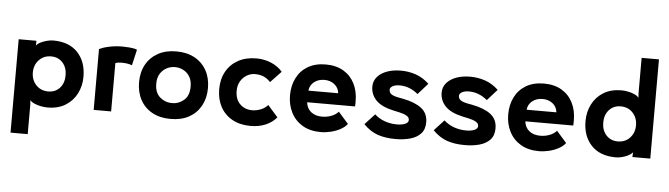

<svg xmlns="http://www.w3.org/2000/svg" viewBox="-54 -963 4927 1413"><g transform="rotate(5 2409.5 -256.5)"><path d="M310 -483Q427 -483 491 -415.5Q555 -348 555 -236Q555 -169 526.5 -112.5Q498 -56 443.5 -22Q389 12 310 12Q288 12 262 7Q236 2 214 -7.5Q192 -17 181 -31L183 3V220H56V-470H187V-462L186 -435Q198 -450 220 -460.5Q242 -471 266.5 -477Q291 -483 310 -483ZM305 -106Q358 -106 390.5 -141.5Q423 -177 423 -236Q423 -293 390.5 -329Q358 -365 305 -365Q251 -365 216 -328Q181 -291 181 -236Q181 -180 216 -143Q251 -106 305 -106Z M930 -469 903 -352Q883 -359 865 -361.5Q847 -364 827 -364Q813 -364 801.5 -362.5Q790 -361 780 -357V0H651V-449Q680 -464 726.5 -473.5Q773 -483 822 -483Q843 -483 875.5 -480.5Q908 -478 930 -469Z M1220 17Q1141 17 1084 -14.5Q1027 -46 996.5 -102.5Q966 -159 966 -233Q966 -307 997 -363Q1028 -419 1085 -450.5Q1142 -482 1220 -482Q1299 -482 1356 -450.5Q1413 -419 1444 -363Q1475 -307 1475 -233Q1475 -159 1444 -102.5Q1413 -46 1356.5 -14.5Q1300 17 1220 17ZM1220 -366Q1189 -366 1160 -351.5Q1131 -337 1112 -307.5Q1093 -278 1093 -233Q1093 -166 1131.5 -133Q1170 -100 1220 -100Q1271 -100 1309 -133Q1347 -166 1347 -233Q1347 -278 1328.5 -307.5Q1310 -337 1281 -351.5Q1252 -366 1220 -366Z M1928 -148 2003 -63Q1970 -24 1921 -3.5Q1872 17 1812 17Q1733 17 1676 -14.5Q1619 -46 1588.5 -102.5Q1558 -159 1558 -233Q1558 -307 1589 -363Q1620 -419 1677 -450.5Q1734 -482 1812 -482Q1869 -482 1920.5 -460.5Q1972 -439 2005 -400L1926 -317Q1902 -343 1874.5 -354.5Q1847 -366 1812 -366Q1779 -366 1750.5 -349Q1722 -332 1704.5 -302Q1687 -272 1687 -233Q1687 -169 1723 -134Q1759 -99 1812 -99Q1844 -99 1876 -111.5Q1908 -124 1928 -148Z M2450 -144 2524 -60Q2506 -36 2473.5 -18.5Q2441 -1 2403 8Q2365 17 2329 17Q2250 17 2194.5 -16Q2139 -49 2110 -106Q2081 -163 2081 -233Q2081 -305 2109.5 -361.5Q2138 -418 2192.5 -450Q2247 -482 2324 -482Q2401 -482 2455 -450Q2509 -418 2537.5 -361.5Q2566 -305 2566 -233Q2566 -221 2566 -212.5Q2566 -204 2565 -193H2211Q2216 -148 2247.5 -122.5Q2279 -97 2329 -97Q2365 -97 2397 -109Q2429 -121 2450 -144ZM2213 -279H2433Q2429 -319 2398.5 -343.5Q2368 -368 2324 -368Q2279 -368 2248 -343.5Q2217 -319 2213 -279Z M2882 20Q2806 20 2750 0.5Q2694 -19 2645 -69L2718 -148Q2751 -118 2793.5 -103Q2836 -88 2883 -88Q2919 -88 2943.5 -98Q2968 -108 2968 -128Q2968 -148 2946 -160Q2924 -172 2890 -179L2852 -187Q2760 -207 2719.5 -249.5Q2679 -292 2679 -350Q2679 -391 2705 -421.5Q2731 -452 2776 -468.5Q2821 -485 2879 -485Q2937 -485 2989.5 -467Q3042 -449 3088 -406L3015 -324Q2952 -376 2880 -376Q2847 -376 2827.5 -365Q2808 -354 2808 -339Q2808 -317 2824 -305.5Q2840 -294 2875 -287L2912 -280Q3000 -263 3048.5 -226Q3097 -189 3097 -122Q3097 -69 3068 -38Q3039 -7 2990.5 6.5Q2942 20 2882 20Z M3394 20Q3318 20 3262 0.5Q3206 -19 3157 -69L3230 -148Q3263 -118 3305.5 -103Q3348 -88 3395 -88Q3431 -88 3455.5 -98Q3480 -108 3480 -128Q3480 -148 3458 -160Q3436 -172 3402 -179L3364 -187Q3272 -207 3231.5 -249.5Q3191 -292 3191 -350Q3191 -391 3217 -421.5Q3243 -452 3288 -468.5Q3333 -485 3391 -485Q3449 -485 3501.5 -467Q3554 -449 3600 -406L3527 -324Q3464 -376 3392 -376Q3359 -376 3339.5 -365Q3320 -354 3320 -339Q3320 -317 3336 -305.5Q3352 -294 3387 -287L3424 -280Q3512 -263 3560.5 -226Q3609 -189 3609 -122Q3609 -69 3580 -38Q3551 -7 3502.5 6.5Q3454 20 3394 20Z M4062 -144 4136 -60Q4118 -36 4085.5 -18.5Q4053 -1 4015 8Q3977 17 3941 17Q3862 17 3806.5 -16Q3751 -49 3722 -106Q3693 -163 3693 -233Q3693 -305 3721.5 -361.5Q3750 -418 3804.5 -450Q3859 -482 3936 -482Q4013 -482 4067 -450Q4121 -418 4149.5 -361.5Q4178 -305 4178 -233Q4178 -221 4178 -212.5Q4178 -204 4177 -193H3823Q3828 -148 3859.5 -122.5Q3891 -97 3941 -97Q3977 -97 4009 -109Q4041 -121 4062 -144ZM3825 -279H4045Q4041 -319 4010.5 -343.5Q3980 -368 3936 -368Q3891 -368 3860 -343.5Q3829 -319 3825 -279Z M4509 13Q4392 13 4328 -54.5Q4264 -122 4264 -234Q4264 -301 4292.5 -357.5Q4321 -414 4375.5 -448Q4430 -482 4509 -482Q4531 -482 4557 -477Q4583 -472 4605 -462Q4627 -452 4637 -438L4635 -472V-733H4763V0H4631V-8L4633 -35Q4620 -20 4598 -9Q4576 2 4552 7.5Q4528 13 4509 13ZM4513 -364Q4461 -364 4428 -328Q4395 -292 4395 -234Q4395 -177 4428 -141Q4461 -105 4513 -105Q4568 -105 4602.5 -142Q4637 -179 4637 -234Q4637 -290 4602.5 -327Q4568 -364 4513 -364Z"/></g></svg>

Font: Kreadon
Style: Bold
Weight: 700
Designer: Reiya WATANABE
Foundry: StudioGnu
Version: Version 1.003; ttfautohint (v1.8.4.7-5d5b);gftools[0.9.32]